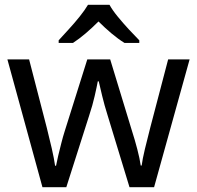

<svg xmlns="http://www.w3.org/2000/svg" viewBox="-20 -786 826 805"><path d="M523 -1 431 -303Q418 -344 408.5 -383.5Q399 -423 394 -445H390Q386 -423 377 -383.5Q368 -344 354 -302L258 -1H158L11 -537H102L176 -251Q187 -208 197 -164Q207 -120 211 -91H215Q218 -108 224 -133Q230 -158 237 -185.5Q244 -213 251 -235L346 -537H442L534 -235Q545 -201 555.5 -161Q566 -121 570 -92H574Q577 -117 587.5 -161Q598 -205 610 -251L685 -537H775L626 -1ZM439 -766Q451 -744 473.5 -716.5Q496 -689 520.5 -662.5Q545 -636 564 -617V-606H502Q476 -622 448 -645.5Q420 -669 393 -696Q366 -669 339 -646Q312 -623 286 -606H226V-617Q244 -637 268 -663Q292 -689 314 -716.5Q336 -744 349 -766Z"/></svg>

Font: Noto IKEA Arabic
Style: Regular
Weight: 400
Designer: Monotype Design Team
Foundry: Monotype Imaging Inc.
Version: Version 1.200